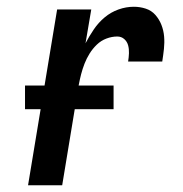

<svg xmlns="http://www.w3.org/2000/svg" viewBox="-20 -548 540 568"><path d="M63 0 149 -520H250L233 -420Q244 -441 257.5 -461Q271 -481 289.5 -496.5Q308 -512 330.5 -520Q353 -528 376 -528Q394 -528 411 -522.5Q428 -517 439.5 -504Q451 -491 457.5 -474.5Q464 -458 465.5 -440Q467 -422 465 -403.5Q463 -385 460 -366H359Q361 -378 361.5 -390.5Q362 -403 359 -414Q356 -425 347.5 -432.5Q339 -440 327 -440Q311 -440 295 -434Q279 -428 266.5 -416Q254 -404 245 -389.5Q236 -375 230 -359.5Q224 -344 220 -328.5Q216 -313 213 -297L164 0ZM316 -225H54V-295H316Z"/></svg>

Font: Iosevka Term Curly SmBd Obl
Style: Regular
Weight: 600
Italic angle: -9°
Designer: Belleve Invis
Foundry: Belleve Invis
Version: Version 32.3.0